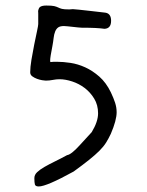

<svg xmlns="http://www.w3.org/2000/svg" viewBox="-20 -568 531 693"><path d="M380 -85Q372 -68 363 -53.5Q354 -39 339 -24Q324 -9 301.5 9Q279 27 246 51Q148 105 120 105Q108 105 106 98Q104 91 104 75Q104 63 114 53.5Q124 44 140.5 34.5Q157 25 178.5 14.5Q200 4 222 -8Q237 -10 267 -43L311 -91Q334 -129 334 -159Q334 -189 320 -212Q306 -235 285.5 -250.5Q265 -266 240.5 -274Q216 -282 195 -282Q183 -282 170.5 -279.5Q158 -277 145 -277Q141 -277 132 -278.5Q123 -280 113.5 -283.5Q104 -287 96.5 -292.5Q89 -298 89 -307Q89 -325 93.5 -352.5Q98 -380 103.5 -407Q109 -434 113.5 -455Q118 -476 118 -481V-531Q117 -531 117 -516Q117 -537 124 -542.5Q131 -548 147 -548Q167 -548 175.5 -546Q184 -544 190 -541Q196 -538 203.5 -536Q211 -534 230 -534Q235 -534 237 -534.5Q239 -535 243 -535Q246 -535 265.5 -533Q285 -531 306.5 -528.5Q328 -526 345.5 -524Q363 -522 362 -522Q381 -518 381 -493Q381 -465 357 -464Q344 -466 324 -467Q304 -468 275 -468Q270 -468 261.5 -469Q253 -470 243 -471Q233 -472 224.5 -473Q216 -474 211 -474Q197 -474 190 -469Q183 -464 179 -454Q175 -444 173.5 -430.5Q172 -417 169 -401Q161 -361 161 -350Q161 -345 162 -344Q168 -345 174 -345Q180 -345 186 -345Q208 -345 234.5 -341Q261 -337 287.5 -325Q314 -313 338.5 -291.5Q363 -270 380 -235Q390 -214 395.5 -197Q401 -180 401 -163Q401 -134 380 -85Z"/></svg>

Font: Gaegu
Style: Regular
Weight: 400
Designer: JIKJI
Foundry: JIKJI
Version: Version 1.00